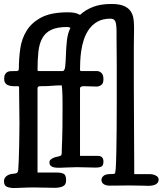

<svg xmlns="http://www.w3.org/2000/svg" viewBox="-43 -837 819 967"><path d="M28 110Q8 110 -7.5 104Q-23 98 -23 75Q-23 65 -18 58Q-13 51 -5.5 46.5Q2 42 10.5 40Q19 38 26 38Q39 37 43.5 32.5Q48 28 49 17Q50 2 51.5 -31Q53 -64 53.5 -100Q54 -136 54.5 -168.5Q55 -201 55 -217Q55 -265 54 -308Q53 -351 53 -399Q53 -401 51 -402Q49 -403 40 -403H24Q7 -403 -7.5 -410.5Q-22 -418 -22 -441Q-22 -455 -17.5 -462.5Q-13 -470 -6.5 -474Q0 -478 9 -478.5Q18 -479 27 -479H40Q52 -479 52 -491Q52 -541 59 -591.5Q66 -642 91.5 -683Q117 -724 166 -749.5Q215 -775 299 -775Q317 -775 331.5 -772.5Q346 -770 360 -762Q387 -787 425 -802Q463 -817 518 -817Q558 -817 581 -807Q604 -797 615 -780.5Q626 -764 629 -744Q632 -724 632 -705Q632 -688 632 -675.5Q632 -663 631.5 -643.5Q631 -624 631 -593Q631 -562 631 -510Q631 -475 631 -424.5Q631 -374 631.5 -318.5Q632 -263 632 -206Q632 -149 632.5 -100Q633 -51 633 -13.5Q633 24 633 40H711Q727 40 741.5 47Q756 54 756 68Q756 82 743 90.5Q730 99 701 99Q700 99 691.5 98.5Q683 98 669.5 98Q656 98 639 97.5Q622 97 606 97Q593 97 565.5 97.5Q538 98 509 98Q491 98 479.5 90.5Q468 83 468 69Q468 59 477 50Q486 41 506 40L529 39Q536 39 537.5 31Q539 23 540 11Q542 -22 543 -74.5Q544 -127 544.5 -187Q545 -247 545 -310Q545 -373 545 -428Q545 -470 545 -509Q545 -548 544.5 -580.5Q544 -613 544 -637.5Q544 -662 544 -675Q544 -712 538.5 -727.5Q533 -743 513 -743Q475 -743 449 -728.5Q423 -714 406 -690.5Q389 -667 379.5 -638Q370 -609 366 -580.5Q362 -552 361 -526.5Q360 -501 360 -485Q360 -479 368 -479H446Q458 -479 468 -469.5Q478 -460 478 -438Q478 -416 466.5 -408.5Q455 -401 443 -401Q440 -401 430.5 -401.5Q421 -402 411 -402Q401 -402 392 -402.5Q383 -403 380 -403Q360 -403 360 -392V-52H449Q478 -52 478 -23Q478 -7 470.5 0Q463 7 437 7Q417 7 393.5 6Q370 5 344 5Q320 5 294 6.5Q268 8 257 8Q249 8 240.5 7.5Q232 7 224 4.5Q216 2 211 -3.5Q206 -9 206 -19Q206 -28 212.5 -33.5Q219 -39 227.5 -42.5Q236 -46 244 -47.5Q252 -49 255 -50Q263 -52 265.5 -55.5Q268 -59 268 -69Q268 -78 268.5 -92Q269 -106 270 -131.5Q271 -157 271.5 -196Q272 -235 272 -292Q272 -304 272 -321Q272 -338 271.5 -355.5Q271 -373 270 -387Q269 -401 268 -407Q251 -407 240.5 -406.5Q230 -406 220 -405Q210 -404 197.5 -403.5Q185 -403 164 -403Q152 -403 149 -400Q146 -397 146 -392V32H244Q264 32 277 38Q290 44 290 71Q290 94 273.5 101.5Q257 109 231 109Q222 109 208.5 108.5Q195 108 180.5 108Q166 108 151.5 107.5Q137 107 126 107Q112 107 97.5 107.5Q83 108 69.5 108.5Q56 109 45 109.5Q34 110 28 110ZM295 -701Q245 -701 215.5 -687Q186 -673 170.5 -645.5Q155 -618 150.5 -577.5Q146 -537 146 -484Q146 -479 154 -479H272Q283 -479 285.5 -503Q288 -527 289 -561Q290 -595 294 -632.5Q298 -670 312 -697Q303 -701 295 -701Z"/></svg>

Font: Life Savers ExtraBold
Style: Regular
Weight: 800
Designer: Pablo Impallari, Rodrigo Fuenzalida, Brenda Gallo
Foundry: Pablo Impallari, Rodrigo Fuenzalida, Brenda Gallo
Version: Version 3.001; ttfautohint (v0.95) -l 8 -r 50 -G 200 -x 14 -